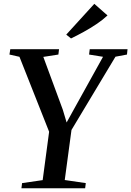

<svg xmlns="http://www.w3.org/2000/svg" viewBox="-20 -1006 702 1026"><path d="M94.5 0 98 -27.5 208 -43.5 242.5 -302 84 -702.5 30.5 -714.5 35 -743H295.5L292 -714.5L211.5 -702L315.5 -420L336 -351.5L370.5 -414L530.5 -702.5L456 -714.5L459.5 -743H661.5L658.5 -714.5L597 -703L362 -311.5L326 -44L438.5 -27.5L435 0ZM359.5 -800.5 334 -821 484 -985.5 554.5 -923.5Q529.5 -900 496 -877.5Q462.5 -855 427 -835.5Q391.5 -816 359.5 -800.5Z"/></svg>

Font: Merriweather 96pt Medium
Style: Italic
Weight: 500
Italic angle: -7.8°
Version: Version 2.101